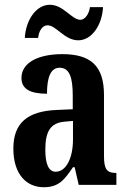

<svg xmlns="http://www.w3.org/2000/svg" viewBox="-20 -775 534 805"><path d="M308 -606C365 -606 408 -670 412 -745H357C354 -718 337 -692 317 -692C281 -692 246 -755 189 -755C131 -755 88 -690 84 -616H140C142 -643 157 -669 179 -669C216 -669 250 -606 308 -606ZM163 10C225 10 249 -19 286 -74H293L310 0H468V-50H465C428 -50 416 -66 416 -121V-377C416 -502 357 -548 241 -548C145 -548 70 -515 70 -448C70 -403 105 -382 177 -382C177 -450 192 -491 230 -491C272 -491 285 -449 285 -374V-317L218 -314C96 -309 36 -260 36 -152C36 -42 93 10 163 10ZM213 -55C183 -55 170 -90 170 -147C170 -222 190 -260 252 -265L286 -268V-191C286 -111 257 -55 213 -55Z"/></svg>

Font: Noto Serif Khmer ExtraCondensed
Style: Bold
Weight: 700
Width: 2
Designer: Danh Hong and the Monotype Design Team
Foundry: Monotype Imaging Inc.
Version: Version 2.004